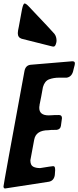

<svg xmlns="http://www.w3.org/2000/svg" viewBox="-64 -1085 449 1100"><path d="M243 -818 235 -819 60 -863Q38 -870 38 -895Q38 -907 44 -933L62 -1031Q69 -1065 77 -1065Q85 -1065 101 -1048L169 -976Q201 -943 248 -891Q260 -875 260 -851L259 -843Q254 -818 243 -818ZM-36 -5Q-44 -7 -44 -17Q-44 -27 76 -677Q82 -711 112 -714L350 -734Q365 -734 365 -723Q365 -716 364 -713L357 -686Q350 -645 318 -640H274Q243 -640 217.5 -630.5Q192 -621 182 -586Q173 -534 162 -481L163 -482Q161 -476 161 -467Q161 -424 215 -424L237 -425Q242 -426 274 -426Q291 -426 291 -408Q291 -404 285 -364Q282 -344 261 -341Q221 -341 214 -339Q142 -339 132 -285L110 -167Q110 -139 125.5 -130.5Q141 -122 166 -122Q233 -133 240 -133Q248 -133 250 -126.5Q252 -120 252 -110L250 -82Q245 -50 217 -44Z"/></svg>

Font: Bangerz
Style: Regular
Weight: 400
Designer: vernon adams
Foundry: Vernon Adams
Version: Version 2.10;February 7, 2025;FontCreator 13.0.0.2683 64-bit